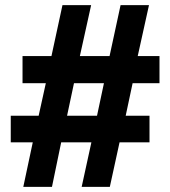

<svg xmlns="http://www.w3.org/2000/svg" viewBox="-20 -719 665 750"><path d="M71 11H183L219 -163H337L299 11H409L447 -163H564V-267H471L498 -394H603V-500H518L562 -699H451L408 -500H292L336 -699H224L181 -500H68V-394H159L131 -267H22V-163H108ZM242 -267 269 -394H386L359 -267Z"/></svg>

Font: Archivo ExtraBold
Style: Regular
Weight: 800
Designer: Hector Gatti
Foundry: Omnibus-Type
Version: Version 2.001